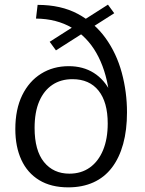

<svg xmlns="http://www.w3.org/2000/svg" viewBox="-20 -798 625 827"><path d="M274 9Q200 9 149 -22Q98 -53 72 -109.5Q46 -166 46 -242Q46 -327 75.5 -387.5Q105 -448 157 -480.5Q209 -513 276 -513Q338 -513 384 -484Q430 -455 457 -400L449 -403Q435 -500 395 -570Q355 -640 289.5 -678.5Q224 -717 135 -718L142 -777Q243 -777 315.5 -738Q388 -699 435 -633.5Q482 -568 504.5 -485Q527 -402 527 -314Q527 -238 510.5 -178Q494 -118 462 -76Q430 -34 382.5 -12.5Q335 9 274 9ZM279 -50Q330 -50 367 -76.5Q404 -103 424 -151.5Q444 -200 444 -266Q444 -358 404.5 -407.5Q365 -457 292 -457Q242 -457 205.5 -432.5Q169 -408 149 -361.5Q129 -315 129 -247Q129 -150 169.5 -100Q210 -50 279 -50ZM221 -581 194 -618 445 -778 472 -741Z"/></svg>

Font: Bitter Thin
Style: Regular
Weight: 400
Version: Version 3.021